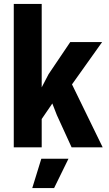

<svg xmlns="http://www.w3.org/2000/svg" viewBox="-20 -749 552 976"><path d="M50 0H192V-144L246 -223L269 -164L344 0H502L346 -320L499 -535H337L227 -372L192 -305V-729H50ZM144 207H255L328 58H190Z"/></svg>

Font: Mona Sans SemiCondensed
Style: Bold
Weight: 700
Width: 4
Designer: Deni Anggara
Foundry: GitHub
Version: Version 2.000